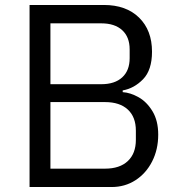

<svg xmlns="http://www.w3.org/2000/svg" viewBox="-20 -753 724 773"><path d="M99 0V-733H398Q488 -733 540 -682Q592 -631 592 -545Q592 -471 556 -434Q520 -397 474 -389V-382Q505 -380 538 -361.5Q571 -343 594 -305Q617 -267 617 -211Q617 -151 592.5 -103Q568 -55 525.5 -27.5Q483 0 429 0ZM388 -414Q442 -414 472 -441.5Q502 -469 502 -519V-554Q502 -604 472 -631.5Q442 -659 388 -659H183V-414ZM403 -74Q462 -74 494.5 -104.5Q527 -135 527 -190V-227Q527 -282 494.5 -312Q462 -342 403 -342H183V-74Z"/></svg>

Font: IBM Plex Sans JP
Style: Regular
Weight: 400
Designer: Mike Abbink; Paul van der Laan; Pieter van Rosmalen; Wujin Sim; Yejin Wi; Jinhee Kim; Boomi Park; Yona Kim; Kichan Ma
Foundry: Sandoll Inc.
Version: Version 1.000